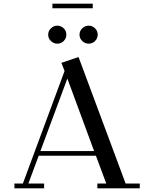

<svg xmlns="http://www.w3.org/2000/svg" viewBox="-20 -1021 798 1041"><path d="M58.1 0V-25.9H104L330.1 -636.2L313 -680.2L405.8 -711.9L661.1 -25.9H737.8V0H507.8V-25.9H556.2L500 -176.8H189.9L133.8 -25.9H219.2V0ZM199.2 -202.1H490.2L345.2 -595.2ZM256.1 -798.6Q241.2 -813 241.2 -833Q241.2 -853 256.1 -867.4Q271 -881.8 291 -881.8Q311 -881.8 325.4 -867.4Q339.8 -853 339.8 -833Q339.8 -813 325.4 -798.6Q311 -784.2 291 -784.2Q271 -784.2 256.1 -798.6ZM264.2 -976.1V-1001H482.9V-976.1ZM426 -798.6Q411.1 -813 411.1 -833Q411.1 -853 426 -867.4Q440.9 -881.8 460.9 -881.8Q481 -881.8 495.4 -867.4Q509.8 -853 509.8 -833Q509.8 -813 495.4 -798.6Q481 -784.2 460.9 -784.2Q440.9 -784.2 426 -798.6Z"/></svg>

Font: Dehuti
Style: Bold
Weight: 700
Version: Version 1.2